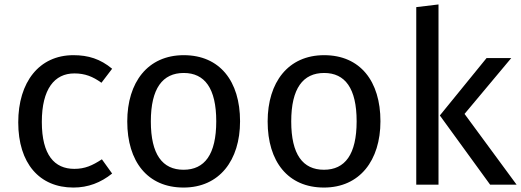

<svg xmlns="http://www.w3.org/2000/svg" viewBox="-20 -830 2342 863"><path d="M310 -582C156 -582 62 -461 62 -280C62 -96 157 13 310 13C376 13 433 -9 484 -50L438 -114C395 -86 362 -71 314 -71C225 -71 168 -133 168 -282C168 -430 225 -500 314 -500C362 -500 397 -486 436 -458L484 -521C431 -565 377 -582 310 -582Z M806 -582C644 -582 552 -460 552 -284C552 -104 643 13 805 13C966 13 1059 -109 1059 -285C1059 -465 968 -582 806 -582ZM806 -502C900 -502 952 -433 952 -285C952 -136 900 -67 805 -67C710 -67 658 -136 658 -284C658 -433 711 -502 806 -502Z M1437 -582C1275 -582 1183 -460 1183 -284C1183 -104 1274 13 1436 13C1597 13 1690 -109 1690 -285C1690 -465 1599 -582 1437 -582ZM1437 -502C1531 -502 1583 -433 1583 -285C1583 -136 1531 -67 1436 -67C1341 -67 1289 -136 1289 -284C1289 -433 1342 -502 1437 -502Z M1951 -810 1851 -798V0H1951ZM2278 -569H2167L1957 -311L2183 0H2302L2068 -318Z"/></svg>

Font: Glow Sans SC Normal Medium
Style: Regular
Weight: 600
Designer: Ryoko NISHIZUKA (kana, bopomofo & ideographs); Paul D. Hunt (Latin, Greek & Cyrillic); Sandoll Communications, Soo-young
Version: Version 0.93